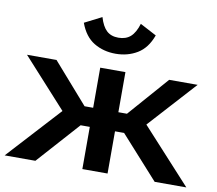

<svg xmlns="http://www.w3.org/2000/svg" viewBox="-95 -869 1095 967"><g transform="rotate(10 452.5 -385.5)"><path d="M514.6 0V-518.6H385.7V0ZM755.4 0H917.5L640.6 -302.7L548.8 -229.5ZM450.2 -313.5V-215.8H608.9L883.8 -518.6H738.3L558.6 -313.5ZM145.5 0 351.1 -229.5 265.1 -302.2 -11.7 0ZM450.2 -313.5H341.8L162.1 -518.6H11.2L286.1 -215.8H450.2ZM449.2 -683.1Q411.6 -683.1 388.9 -704.1Q366.2 -725.1 352.5 -771.5L265.1 -727.1Q289.6 -659.7 338.1 -630.4Q386.7 -601.1 449.2 -601.1Q510.7 -601.1 559.6 -630.4Q608.4 -659.7 632.8 -727.1L548.8 -771.5Q534.7 -725.1 511 -704.1Q487.3 -683.1 449.2 -683.1Z"/></g></svg>

Font: Roboto Flex
Style: wght 600 wdth 140 opsz 13.0 GRAD 0.00 slnt 0.00 XTRA 468 XOPQ 96 YOPQ 79 YTLC 514 YTUC 712 YTAS 750 YTDE -203.00 YTFI 738
Weight: 600
Width: 8
Designer: Berlow after Robertson
Foundry: Google
Version: Version 3.100